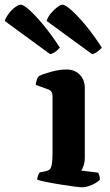

<svg xmlns="http://www.w3.org/2000/svg" viewBox="-128 -795 468 815"><path d="M222 0Q211 0 185 -3.5Q159 -7 127.5 -12Q96 -17 69 -22.5Q42 -28 30 -32Q30 -40 33 -48.5Q36 -57 40 -63L65 -68Q76 -70 82.5 -75.5Q89 -81 92 -97.5Q95 -114 95 -146V-388Q95 -398 90.5 -405Q86 -412 78 -415L23 -435Q25 -446 28 -456Q31 -466 37 -472Q55 -481 89.5 -490.5Q124 -500 154 -500Q189 -500 210.5 -478Q232 -456 232 -421V-127Q232 -106 226.5 -91Q221 -76 217 -71L289 -62Q291 -58 293.5 -50.5Q296 -43 296 -33Q291 -26 277.5 -18Q264 -10 249 -5Q234 0 222 0ZM85 -565 -108 -706Q-102 -723 -89.5 -739Q-77 -755 -63 -765Q-49 -775 -40 -775Q-28 -775 -2.5 -752Q23 -729 57 -688Q91 -647 126 -593Q121 -586 110 -577.5Q99 -569 85 -565ZM263 -565 70 -706Q75 -723 88 -738.5Q101 -754 115 -764.5Q129 -775 138 -775Q149 -775 175.5 -751.5Q202 -728 236 -687Q270 -646 304 -593Q299 -586 287.5 -577Q276 -568 263 -565Z"/></svg>

Font: Texturina 12pt
Style: Bold
Weight: 700
Designer: Guillermo Torres Carreño
Foundry: Omnibus-Type
Version: Version 1.002